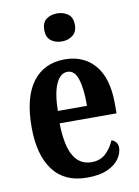

<svg xmlns="http://www.w3.org/2000/svg" viewBox="-87 -822 643 890"><g transform="rotate(-10 234.5 -377.0)"><path d="M251 10Q145 10 91 -62Q37 -134 37 -264Q37 -405 91 -476.5Q145 -548 242 -548Q332 -548 384 -486.5Q436 -425 436 -306V-260H168Q170 -155 199 -106Q228 -57 283 -57Q325 -57 351 -82Q377 -107 391 -141Q403 -137 411.5 -127.5Q420 -118 420 -101Q420 -77 403 -51Q386 -25 348.5 -7.5Q311 10 251 10ZM307 -318Q308 -396 293.5 -442.5Q279 -489 245 -489Q211 -489 191 -445Q171 -401 170 -318ZM245 -632Q214 -632 193.5 -648Q173 -664 173 -698Q173 -733 193.5 -748.5Q214 -764 245 -764Q274 -764 295.5 -748.5Q317 -733 317 -698Q317 -664 295.5 -648Q274 -632 245 -632Z"/></g></svg>

Font: Noto Serif Tamil ExtraCondensed
Style: Bold
Weight: 700
Width: 2
Designer: Indian Type Foundry, Tom Grace, and the Monotype Design Team
Foundry: Monotype Imaging Inc.
Version: Version 2.004; ttfautohint (v1.8.4.7-5d5b)